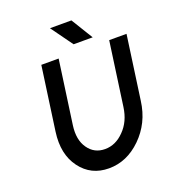

<svg xmlns="http://www.w3.org/2000/svg" viewBox="-158 -1004 1017 1135"><g transform="rotate(-20 350.5 -437.0)"><path d="M386 -749H506L422 -886H287ZM165 -700 109 -300Q90 -163 155 -76Q220 12 333 12Q446 12 536 -76Q581 -120 608.5 -175.5Q636 -231 645 -300L701 -700H592L536 -300Q524 -212 470 -158Q417 -103 350 -103Q282 -103 244 -158Q206 -212 218 -300L274 -700Z"/></g></svg>

Font: Unageo
Style: SemiBold-Italic
Weight: 600
Designer: Richard Sepsi
Foundry: Richard Sepsi
Version: Version 2.000